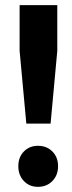

<svg xmlns="http://www.w3.org/2000/svg" viewBox="-20 -715 280 744"><path d="M127 -150Q161 -150 183 -128Q205 -106 205 -71Q205 -36 183 -13.5Q161 9 127 9Q94 9 72.5 -13.5Q51 -36 51 -71Q51 -106 72.5 -128Q94 -150 127 -150ZM56 -518V-695H202V-518L176 -236H82Z"/></svg>

Font: Trueno
Style: SBd
Weight: 600
Designer: Julieta Ulanovsky
Foundry: Julieta Ulanovsky
Version: Version 3.001b